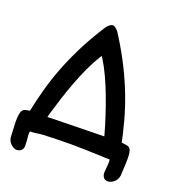

<svg xmlns="http://www.w3.org/2000/svg" viewBox="-150 -834 992 1085"><g transform="rotate(20 346.0 -292.0)"><path d="M652 -52Q657 -75 651 -87Q645 -99 632 -104.5Q619 -110 602.5 -110.5Q586 -111 571 -110Q451 -107 322 -105.5Q193 -104 77 -98Q63 -98 48 -86Q33 -74 30 -48Q29 -35 37 -25Q45 -15 57 -8Q69 -1 83 3Q97 7 106 8Q125 9 145.5 5.5Q166 2 186 1Q229 -1 271 -2Q313 -3 356 -3Q397 -2 437 -1.5Q477 -1 519 1Q538 2 560 3Q582 4 600 2Q618 1 628 -5.5Q638 -12 643 -20.5Q648 -29 649.5 -37.5Q651 -46 652 -52ZM607 122Q619 125 630.5 121Q642 117 652 109Q662 101 668 89.5Q674 78 675 66Q678 17 679 -15Q680 -47 677.5 -66.5Q675 -86 668 -94.5Q661 -103 649 -105Q613 -112 586 -110Q559 -108 542 -101Q525 -94 518.5 -83.5Q512 -73 516 -64Q519 -58 516.5 -52.5Q514 -47 515 -41Q516 -35 525 -28.5Q534 -22 560 -14Q574 -10 579.5 -5Q585 0 586 9.5Q587 19 585.5 35.5Q584 52 582 80Q581 95 587.5 107Q594 119 607 122ZM85 130Q99 126 105.5 114Q112 102 110 86Q109 58 107 41.5Q105 25 106 15.5Q107 6 113 1Q119 -4 132 -8Q158 -17 167 -24Q176 -31 177.5 -37Q179 -43 176.5 -48.5Q174 -54 177 -60Q181 -69 174.5 -79Q168 -89 150.5 -95.5Q133 -102 106 -103.5Q79 -105 43 -97Q31 -94 24.5 -85Q18 -76 15 -56.5Q12 -37 13 -5Q14 27 17 76Q18 88 24 99Q30 110 40 118.5Q50 127 61.5 130.5Q73 134 85 130ZM103 -20Q117 -14 130 -20Q143 -26 150 -40Q162 -61 166.5 -78.5Q171 -96 178 -124Q192 -171 208.5 -223Q225 -275 244.5 -327Q264 -379 287 -429Q310 -479 336 -521Q350 -543 369 -570.5Q388 -598 394 -624Q399 -648 388.5 -672Q378 -696 358 -710Q348 -718 338.5 -715Q329 -712 320.5 -704.5Q312 -697 305.5 -687Q299 -677 294 -669Q244 -589 208 -516.5Q172 -444 145 -373.5Q118 -303 98.5 -231Q79 -159 63 -80Q58 -57 67.5 -43.5Q77 -30 103 -20ZM585 -14Q611 -24 619.5 -40.5Q628 -57 623 -80Q607 -159 587.5 -231Q568 -303 541 -373.5Q514 -444 478 -516.5Q442 -589 392 -669Q387 -677 380.5 -687Q374 -697 365.5 -704.5Q357 -712 348 -715Q339 -718 328 -710Q308 -696 297.5 -672Q287 -648 292 -624Q298 -598 317 -570.5Q336 -543 350 -521Q376 -479 399 -429Q422 -379 441.5 -327Q461 -275 478 -223Q495 -171 508 -124Q516 -96 521 -75Q526 -54 537 -33Q545 -19 558 -13.5Q571 -8 585 -14Z"/></g></svg>

Font: Balpaq
Style: Regular
Weight: 400
Designer: Abay Emes
Version: Version 1.000